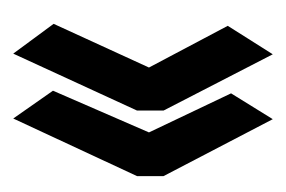

<svg xmlns="http://www.w3.org/2000/svg" viewBox="-91 -379 432 290"><g transform="rotate(90 125.0 -234.0)"><path d="M159 -38 117 -98 180 -243 121 -367 160 -430 246 -265V-225ZM61 -38 16 -99 82 -243 19 -362 62 -430 147 -265V-225Z"/></g></svg>

Font: Inconsolata UltraCondensed Black
Style: Regular
Weight: 900
Width: 1
Monospace: yes
Designer: Raph Levien, Cyreal, Brenton Simpson
Foundry: Raph Levien, Cyreal, Google
Version: Version 3.001; ttfautohint (v1.8.2.53-6de2)